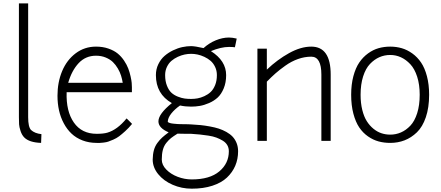

<svg xmlns="http://www.w3.org/2000/svg" viewBox="-20 -840 2627 1145"><path d="M92.8 -819.8H147.9V-141.1Q147.9 -83 165 -64.9Q187 -44.4 227.1 -40Q226.6 -30.3 226.1 -13.7Q225.6 2.9 225.1 12.2Q154.8 9.8 125 -20Q110.4 -34.7 102.5 -58.8Q94.7 -83 93.8 -98.9Q92.8 -114.7 92.8 -141.1Z M322.8 -269Q322.8 -349.6 350.6 -416Q378.4 -482.4 431.4 -522.2Q484.4 -562 552.7 -562Q593.3 -562 626.7 -550.3Q660.2 -538.6 681.9 -520.8Q703.6 -502.9 720 -478.5Q736.3 -454.1 744.9 -431.4Q753.4 -408.7 758.8 -384.3Q764.2 -359.9 765.4 -345.5Q766.6 -331.1 766.6 -319.8V-290H377.4Q373.5 -176.8 420.4 -109.4Q467.3 -42 556.6 -42Q596.7 -42 620.1 -48.8Q680.2 -66.4 734.9 -133.8Q740.7 -128.4 746.8 -122.3Q752.9 -116.2 759 -109.9Q765.1 -103.5 767.6 -101.1Q747.6 -76.7 726.8 -57.9Q706.1 -39.1 690.4 -27.3Q674.8 -15.6 655.5 -7.3Q636.2 1 625.5 4.6Q614.7 8.3 597.7 10.3Q580.6 12.2 575.7 12.2Q570.8 12.2 556.6 12.2Q511.2 12.2 472.7 -2.4Q434.1 -17.1 406.7 -43Q379.4 -68.8 360.4 -104.5Q341.3 -140.1 332 -181.6Q322.8 -223.1 322.8 -269ZM552.7 -507.8Q490.7 -507.8 449.2 -463.6Q407.7 -419.4 386.7 -346.2H711.9Q708.5 -367.7 702.1 -388.4Q695.8 -409.2 682.9 -431.4Q669.9 -453.6 653.1 -470Q636.2 -486.3 610.1 -497.1Q584 -507.8 552.7 -507.8Z M964.8 -392.1Q964.8 -356 975.6 -328.9Q986.3 -301.8 1002.2 -287.1Q1018.1 -272.5 1040.5 -263.7Q1063 -254.9 1081.1 -252.4Q1099.1 -250 1119.6 -250Q1139.2 -250 1158.2 -253.4Q1177.2 -256.8 1198.7 -266.6Q1220.2 -276.4 1236.3 -291.5Q1252.4 -306.6 1262.9 -332.5Q1273.4 -358.4 1273.4 -392.1Q1273.4 -418.5 1262.9 -440.7Q1252.4 -462.9 1236.1 -477.1Q1219.7 -491.2 1198.7 -501Q1177.7 -510.7 1158 -514.9Q1138.2 -519 1119.6 -519Q1101.1 -519 1081.1 -514.9Q1061 -510.7 1040 -501Q1019 -491.2 1002.4 -477.1Q985.8 -462.9 975.3 -440.7Q964.8 -418.5 964.8 -392.1ZM924.8 -116.2Q924.8 -160.6 1004.9 -225.1Q909.7 -279.3 909.7 -392.1Q909.7 -427.2 924.1 -457Q938.5 -486.8 960.9 -506.3Q983.4 -525.9 1011.7 -539.6Q1040 -553.2 1067.4 -559.1Q1094.7 -564.9 1119.6 -564.9Q1142.6 -564.9 1193.8 -553.2Q1226.6 -583 1266.8 -599.6Q1307.1 -616.2 1345.7 -616.2Q1365.2 -616.2 1391.6 -609.9Q1390.1 -600.6 1386.2 -583.3Q1382.3 -565.9 1380.9 -558.1Q1368.7 -560.1 1345.7 -560.1Q1298.3 -560.1 1237.8 -535.2Q1328.6 -477.5 1328.6 -392.1Q1328.6 -347.7 1314.2 -313Q1299.8 -278.3 1278.1 -258.3Q1256.3 -238.3 1227.1 -225.6Q1197.8 -212.9 1171.9 -208.5Q1146 -204.1 1119.6 -204.1Q1085 -204.1 1053.7 -210.9Q1021.5 -188.5 1001 -162.4Q980.5 -136.2 980.5 -112.8Q984.9 -108.9 993.7 -106.2Q1002.4 -103.5 1017.8 -102.1Q1033.2 -100.6 1042 -100.1Q1050.8 -99.6 1072 -99.4Q1093.3 -99.1 1096.7 -99.1Q1102.1 -99.1 1109.9 -98.6Q1117.7 -98.1 1119.6 -98.1Q1150.4 -96.7 1176.3 -94Q1202.1 -91.3 1231.7 -85.9Q1261.2 -80.6 1284.7 -73Q1308.1 -65.4 1330.3 -53Q1352.5 -40.5 1367.2 -24.9Q1381.8 -9.3 1390.9 12.9Q1399.9 35.2 1399.9 62Q1399.9 108.4 1383.1 148.2Q1366.2 188 1333.3 219Q1300.3 250 1246.6 267.6Q1192.9 285.2 1123.5 285.2Q1063.5 285.2 1009.8 262Q956.1 238.8 923.3 198.5Q890.6 158.2 890.6 111.8Q891.1 80.1 897.7 55.9Q904.3 31.7 918.5 12.5Q932.6 -6.8 947.3 -20Q961.9 -33.2 985.8 -50.8Q924.8 -76.7 924.8 -116.2ZM1123.5 230Q1231 230 1287.8 182.1Q1344.7 134.3 1344.7 62Q1344.7 41.5 1335.4 25.6Q1326.2 9.8 1308.6 -1Q1291 -11.7 1271 -19.3Q1251 -26.9 1222.9 -31.2Q1194.8 -35.6 1172.1 -37.8Q1149.4 -40 1119.6 -42H1088.9Q1082 -42 1064.5 -42.5Q1046.9 -43 1038.6 -43Q1013.7 -27.3 1000.2 -16.8Q986.8 -6.3 972.2 11.7Q957.5 29.8 951.2 54Q944.8 78.1 944.8 111.8Q944.8 143.6 971.7 171.1Q998.5 198.7 1039.6 214.4Q1080.6 230 1123.5 230Z M1571.3 0H1515.1V-549.8H1571.3V-424.8Q1633.8 -484.4 1703.9 -523.2Q1773.9 -562 1836.4 -562Q1952.1 -562 1952.1 -395V0H1896.5V-395Q1896.5 -502 1836.4 -502Q1796.4 -502 1757.1 -488Q1717.8 -474.1 1681.9 -448.5Q1646 -422.9 1622.8 -402.3Q1599.6 -381.8 1571.3 -353Z M2074.2 -274.9Q2074.2 -336.4 2087.4 -385.7Q2100.6 -435.1 2122.6 -467.3Q2144.5 -499.5 2174.8 -521.5Q2205.1 -543.5 2237.8 -552.7Q2270.5 -562 2307.1 -562Q2343.3 -562 2376 -552.5Q2408.7 -543 2439 -521.2Q2469.2 -499.5 2491.2 -467Q2513.2 -434.6 2526.1 -385.3Q2539.1 -335.9 2539.1 -274.9Q2539.1 -198.2 2519.5 -140.9Q2500 -83.5 2466.3 -51Q2432.6 -18.6 2392.8 -3.2Q2353 12.2 2307.1 12.2Q2270.5 12.2 2237.8 3.4Q2205.1 -5.4 2174.6 -26.6Q2144 -47.9 2122.3 -80.1Q2100.6 -112.3 2087.4 -162.1Q2074.2 -211.9 2074.2 -274.9ZM2482.9 -274.9Q2482.9 -335.4 2467.8 -382.6Q2452.6 -429.7 2427 -457Q2401.4 -484.4 2371.1 -498.3Q2340.8 -512.2 2307.1 -512.2Q2272.9 -512.2 2242.7 -499Q2212.4 -485.8 2186.5 -458.7Q2160.6 -431.6 2145.5 -384.3Q2130.4 -336.9 2130.4 -274.9Q2130.4 -225.1 2140.4 -184.6Q2150.4 -144 2167.5 -117.2Q2184.6 -90.3 2207.5 -71.8Q2230.5 -53.2 2255.4 -45.2Q2280.3 -37.1 2307.1 -37.1Q2340.8 -37.1 2371.1 -50.3Q2401.4 -63.5 2427 -90.3Q2452.6 -117.2 2467.8 -164.8Q2482.9 -212.4 2482.9 -274.9Z"/></svg>

Font: Junction Light
Style: Regular
Weight: 300
Designer: Caroline Hadilaksono
Foundry: Caroline Hadilaksono
Version: Version 1.002